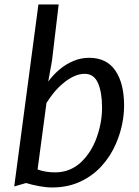

<svg xmlns="http://www.w3.org/2000/svg" viewBox="-20 -819 613 847"><path d="M210 8Q183.9 8 152.1 2.1Q120.2 -3.8 95.2 -11.6L42.8 3.4L149.5 -799.3H238.8L209.5 -552.1L192.8 -459.2Q214 -488.4 242.1 -512.1Q270.2 -535.8 303.4 -549.9Q336.6 -564 373.2 -564Q450.4 -564 488.9 -507.6Q527.4 -451.2 527.4 -353.6Q527.4 -269.7 492.4 -187.1Q468.7 -131.1 428.7 -87Q388.6 -42.9 333.6 -17.5Q278.6 8 210 8ZM223.1 -58.6Q288.8 -58.6 337.1 -103Q383.4 -147.1 406.8 -213.1Q430.2 -279.1 430.2 -343.5Q430.2 -411.9 412.3 -452.6Q394.4 -493.3 353.8 -493.3Q329.1 -493.3 304.7 -481.7Q280.4 -470 258 -451.1Q235.6 -432.3 217.1 -409.6Q198.6 -386.9 185 -364.8L145.8 -71.5Q180.2 -58.6 223.1 -58.6Z"/></svg>

Font: Merriweather Sans Variable Regular
Style: Italic
Weight: 300
Italic angle: -8°
Designer: Eben Sorkin
Foundry: Eben Sorkin
Version: Version 2.001